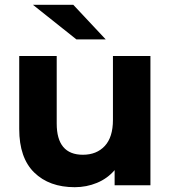

<svg xmlns="http://www.w3.org/2000/svg" viewBox="-20 -771 720 799"><path d="M606 -538V0H457V-63Q427 -28 383.5 -10Q340 8 291 8Q185 8 122.5 -53Q60 -114 60 -234V-538H216V-257Q216 -127 325 -127Q382 -127 416 -163.5Q450 -200 450 -272V-538ZM117 -751H285L420 -607H298Z"/></svg>

Font: Montserrat Alternates
Style: Bold
Weight: 700
Designer: Julieta Ulanovsky
Foundry: Julieta Ulanovsky
Version: Version 7.200